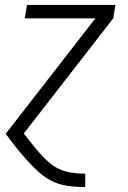

<svg xmlns="http://www.w3.org/2000/svg" viewBox="-20 -540 515 775"><path d="M323 215Q287 215 252 210Q217 205 187 189.5Q157 174 132.5 151Q108 128 86 103.5Q64 79 43 52.5Q22 26 3 0L365 -466H80L89 -520H446L437 -466L76 -1Q92 19 107.5 39Q123 59 140 78Q157 97 176 114Q195 131 218.5 142Q242 153 269 157Q296 161 323 161H324V215Z"/></svg>

Font: Iosevka QP Light
Style: Italic
Weight: 300
Italic angle: -9°
Designer: Belleve Invis
Foundry: Belleve Invis
Version: Version 20.0.0; ttfautohint (v1.8.4)